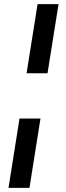

<svg xmlns="http://www.w3.org/2000/svg" viewBox="-20 -725 316 925"><path d="M108 -372 161 -705H262L209 -372ZM21 180 74 -154H175L122 180Z"/></svg>

Font: Nunito Sans 12pt SemiBold
Style: Italic
Weight: 600
Italic angle: -9°
Designer: Vernon Adams
Foundry: Vernon Adams
Version: Version 3.101;gftools[0.9.27]